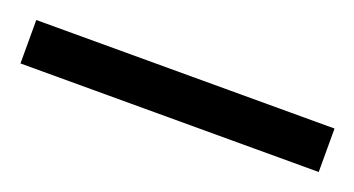

<svg xmlns="http://www.w3.org/2000/svg" viewBox="-29 -10 452 245"><g transform="rotate(20 197.5 112.5)"><path d="M-5 142H400V83H-5Z"/></g></svg>

Font: Noto Serif Tamil Condensed SemiBold
Style: Regular
Weight: 600
Width: 3
Designer: Indian Type Foundry, Tom Grace, and the Monotype Design Team
Foundry: Monotype Imaging Inc.
Version: Version 2.004